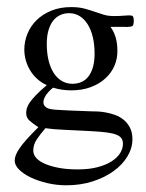

<svg xmlns="http://www.w3.org/2000/svg" viewBox="-20 -416 421 555"><path d="M366.7 -355.5Q366.7 -353.5 366.2 -348.6Q365.7 -343.8 363.3 -341.3Q359.4 -338.4 351.6 -338.4Q347.7 -337.4 342.8 -338.4H299.3Q309.1 -325.2 314.2 -308.3Q319.3 -291.5 319.3 -270Q319.8 -246.6 310.8 -225.8Q301.8 -205.1 284.4 -189.2Q267.1 -173.3 242.2 -164.1Q217.3 -154.8 185.5 -154.8Q158.7 -154.8 133.3 -162.6Q126 -156.7 119.4 -149.4Q112.8 -142.1 109.1 -134.5Q105.5 -127 105.5 -119.9Q105.5 -112.8 111.3 -107.4Q114.7 -104 120.4 -102.1Q126 -100.1 139.6 -98.9Q153.3 -97.7 178 -96.7Q202.6 -95.7 243.7 -94.2Q250.5 -94.2 262 -93.8Q273.4 -93.3 286.6 -90.8Q299.8 -88.4 313.2 -83.5Q326.7 -78.6 337.6 -69.6Q348.6 -60.5 355.7 -46.9Q362.8 -33.2 362.8 -13.7Q362.8 12.2 348.4 36.1Q334 60.1 308.3 78.6Q282.7 97.2 247.8 108.4Q212.9 119.6 171.9 119.6Q143.6 119.6 116.7 113.3Q89.8 106.9 68.8 96.9Q47.9 86.9 35.2 74.2Q22.5 61.5 22.5 48.3Q22.5 41 25.6 32.5Q28.8 23.9 36.6 12.5Q44.4 1 57.6 -13.7Q70.8 -28.3 90.8 -48.3Q73.7 -59.6 64.7 -67.9Q55.7 -76.2 55.7 -89.4Q55.7 -95.7 57.6 -103Q59.6 -110.4 65.9 -119.6Q72.3 -128.9 84 -141.1Q95.7 -153.3 115.2 -169.9Q99.1 -177.2 86.9 -188.5Q74.7 -199.7 66.7 -213.4Q58.6 -227.1 54.4 -242.2Q50.3 -257.3 50.3 -272.9Q50.3 -296.9 59.6 -319.1Q68.8 -341.3 86.2 -358.2Q103.5 -375 128.7 -385.3Q153.8 -395.5 185.5 -395.5Q207.5 -395.5 223.1 -391.4Q238.8 -387.2 252.2 -382.6Q265.6 -377.9 278.8 -373.8Q292 -369.6 309.6 -369.6Q326.7 -369.6 335.9 -370.6Q345.2 -371.6 352.1 -371.6Q354.5 -371.6 356.9 -371.3Q359.4 -371.1 361.8 -370.6Q366.7 -369.1 366.7 -355.5ZM253.4 -260.7Q253.4 -287.1 248.3 -308.6Q243.2 -330.1 233.6 -345.5Q224.1 -360.8 210.4 -369.4Q196.8 -377.9 179.7 -377.9Q166.5 -377.9 154.8 -372.8Q143.1 -367.7 134.3 -356.9Q125.5 -346.2 120.4 -329.3Q115.2 -312.5 115.2 -289.1Q115.2 -263.7 120.1 -242.7Q125 -221.7 134.5 -206.3Q144 -190.9 158 -182.4Q171.9 -173.8 189.5 -173.8Q203.1 -173.8 214.8 -178.7Q226.6 -183.6 235.1 -194.3Q243.7 -205.1 248.5 -221.4Q253.4 -237.8 253.4 -260.7ZM335.4 0Q335.4 -9.3 331.5 -15.6Q327.6 -22 317.1 -26.4Q306.6 -30.8 288.1 -33.2Q269.5 -35.6 240.2 -37.1Q197.8 -39.6 165.8 -40.8Q133.8 -42 111.3 -45.4Q95.2 -26.9 85.7 -12.2Q76.2 2.4 76.2 19.5Q76.2 31.2 85.4 41.3Q94.7 51.3 111.8 58.3Q128.9 65.4 152.3 69.6Q175.8 73.7 204.6 73.7Q237.8 73.7 262.5 67.1Q287.1 60.5 303.2 50Q319.3 39.6 327.4 26.4Q335.4 13.2 335.4 0Z"/></svg>

Font: Surma
Style: Regular
Weight: 400
Designer: Sue Lloyd-Williams
Foundry: Sylheti Translation And Research
Version: Version 3.000